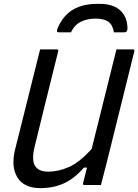

<svg xmlns="http://www.w3.org/2000/svg" viewBox="-20 -955 714 991"><path d="M189 16Q104 16 70 -39Q36 -94 58 -184Q80 -271 107 -379.5Q134 -488 162 -600Q168 -625 174.5 -650Q181 -675 187 -700H272Q284 -700 280 -689Q247 -559 216 -431Q185 -303 159 -199Q142 -130 160.5 -99.5Q179 -69 228 -69Q281 -69 335 -92.5Q389 -116 453 -186Q485 -314 517 -443Q549 -572 581 -700H665Q677 -700 673 -689Q637 -543 600.5 -396.5Q564 -250 528 -104Q521 -77 514 -51Q507 -25 501 0H417Q405 0 409 -11Q418 -49 429 -90H413Q365 -34 310.5 -9Q256 16 189 16ZM346 -788H286Q276 -788 274.5 -792.5Q273 -797 277 -809Q307 -877 358 -906Q409 -935 480 -935H496Q564 -935 600.5 -901.5Q637 -868 638 -809Q638 -788 621 -788H568Q562 -827 539 -843Q516 -859 472 -859Q431 -859 398 -843Q365 -827 346 -788Z"/></svg>

Font: Recursive Sn Lnr St
Style: Italic
Weight: 400
Italic angle: -15°
Version: Version 1.079;hotconv 1.0.112;makeotfexe 2.5.65598; ttfautoh